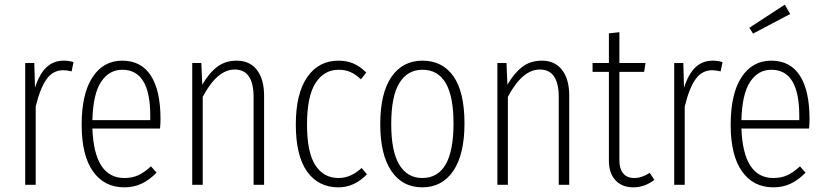

<svg xmlns="http://www.w3.org/2000/svg" viewBox="-20 -792 3538 823"><path d="M295 -526 287 -486Q267 -491 251 -491Q207 -491 179.5 -452.5Q152 -414 133 -335V0H88V-522H127L130 -416Q149 -475 179 -503.5Q209 -532 254 -532Q273 -532 295 -526Z M666 -241H376Q384 -29 513 -29Q547 -29 573 -41Q599 -53 627 -79L651 -52Q621 -21 587.5 -5Q554 11 513 11Q427 11 378.5 -57.5Q330 -126 330 -257Q330 -390 376.5 -461Q423 -532 504 -532Q585 -532 626.5 -468Q668 -404 668 -282Q668 -261 666 -241ZM624 -297Q624 -493 504 -493Q448 -493 413.5 -441.5Q379 -390 376 -277H624Z M1112 -382V0H1067V-376Q1067 -494 986 -494Q911 -494 849 -377V0H804V-522H843L847 -429Q876 -479 911 -505.5Q946 -532 994 -532Q1051 -532 1081.5 -492Q1112 -452 1112 -382Z M1550 -481 1527 -452Q1505 -473 1482.5 -483Q1460 -493 1432 -493Q1369 -493 1332.5 -436Q1296 -379 1296 -258Q1296 -139 1331.5 -84Q1367 -29 1431 -29Q1484 -29 1530 -72L1553 -45Q1499 11 1431 11Q1345 11 1296.5 -56.5Q1248 -124 1248 -258Q1248 -391 1297 -461.5Q1346 -532 1431 -532Q1466 -532 1494.5 -520Q1523 -508 1550 -481Z M1971 -263Q1971 -130 1923 -59.5Q1875 11 1790 11Q1705 11 1657.5 -59Q1610 -129 1610 -260Q1610 -393 1658 -462.5Q1706 -532 1791 -532Q1877 -532 1924 -464.5Q1971 -397 1971 -263ZM1657 -260Q1657 -143 1691.5 -86Q1726 -29 1790 -29Q1924 -29 1924 -263Q1924 -493 1791 -493Q1727 -493 1692 -436.5Q1657 -380 1657 -260Z M2420 -382V0H2375V-376Q2375 -494 2294 -494Q2219 -494 2157 -377V0H2112V-522H2151L2155 -429Q2184 -479 2219 -505.5Q2254 -532 2302 -532Q2359 -532 2389.5 -492Q2420 -452 2420 -382Z M2785 -21Q2743 11 2695 11Q2646 11 2618 -19.5Q2590 -50 2590 -103V-484H2520V-522H2590V-649L2635 -654V-522H2747L2741 -484H2635V-104Q2635 -69 2651 -49Q2667 -29 2699 -29Q2731 -29 2765 -51Z M3077 -526 3069 -486Q3049 -491 3033 -491Q2989 -491 2961.5 -452.5Q2934 -414 2915 -335V0H2870V-522H2909L2912 -416Q2931 -475 2961 -503.5Q2991 -532 3036 -532Q3055 -532 3077 -526Z M3448 -241H3158Q3166 -29 3295 -29Q3329 -29 3355 -41Q3381 -53 3409 -79L3433 -52Q3403 -21 3369.5 -5Q3336 11 3295 11Q3209 11 3160.5 -57.5Q3112 -126 3112 -257Q3112 -390 3158.5 -461Q3205 -532 3286 -532Q3367 -532 3408.5 -468Q3450 -404 3450 -282Q3450 -261 3448 -241ZM3406 -297Q3406 -493 3286 -493Q3230 -493 3195.5 -441.5Q3161 -390 3158 -277H3406ZM3344 -772 3367 -732 3208 -648 3192 -673Z"/></svg>

Font: Fira Sans Extra Condensed ExtraLight
Style: Regular
Weight: 275
Width: 1
Designer: Carrois Corporate & Edenspiekermann AG
Foundry: Carrois Corporate GbR & Edenspiekermann AG
Version: Version 4.203